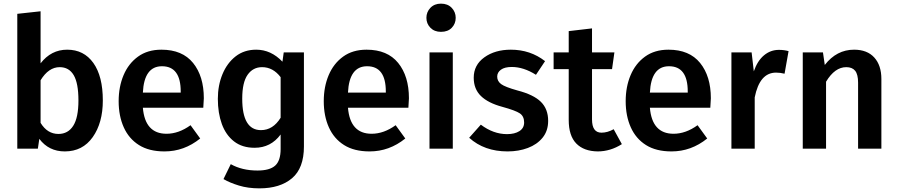

<svg xmlns="http://www.w3.org/2000/svg" viewBox="-20 -817 4932 1055"><path d="M336 15Q248 15 196 -54L188 0H75V-741L203 -755V-469Q261 -544 349 -544Q441 -544 493 -471Q545 -398 545 -265Q545 -142 489.5 -63.5Q434 15 336 15ZM301 -81Q354 -81 382.5 -126Q411 -171 411 -265Q411 -360 385 -404Q359 -448 308 -448Q247 -448 203 -376V-142Q240 -81 301 -81Z M884 15Q799 15 743.5 -20Q688 -55 660 -117.5Q632 -180 632 -261Q632 -340 659 -404Q686 -468 738.5 -506Q791 -544 867 -544Q982 -544 1041 -471Q1100 -398 1100 -277L1097 -225H765Q777 -82 895 -82Q962 -82 1027 -129L1080 -56Q992 15 884 15ZM973 -308V-314Q973 -453 870 -453Q772 -453 765 -308Z M1405 218Q1343 218 1292.5 202.5Q1242 187 1208 167L1248 85Q1310 120 1395 120Q1462 120 1492 93Q1522 66 1522 2V-78Q1468 -5 1379 -5Q1311 -5 1266 -40Q1221 -75 1199 -135.5Q1177 -196 1177 -274Q1177 -348 1202.5 -409.5Q1228 -471 1275 -507.5Q1322 -544 1388 -544Q1469 -544 1532 -478L1539 -529H1650V-12Q1650 107 1584.5 162.5Q1519 218 1405 218ZM1414 -102Q1480 -102 1522 -170V-393Q1480 -448 1420 -448Q1370 -448 1340.5 -406Q1311 -364 1311 -275Q1311 -102 1414 -102Z M2011 15Q1926 15 1870.5 -20Q1815 -55 1787 -117.5Q1759 -180 1759 -261Q1759 -340 1786 -404Q1813 -468 1865.5 -506Q1918 -544 1994 -544Q2109 -544 2168 -471Q2227 -398 2227 -277L2224 -225H1892Q1904 -82 2022 -82Q2089 -82 2154 -129L2207 -56Q2119 15 2011 15ZM2100 -308V-314Q2100 -453 1997 -453Q1899 -453 1892 -308Z M2403 -642Q2367 -642 2345 -664.5Q2323 -687 2323 -719Q2323 -751 2345 -774Q2367 -797 2403 -797Q2440 -797 2462 -774Q2484 -751 2484 -719Q2484 -687 2462.5 -664.5Q2441 -642 2403 -642ZM2468 0H2340V-529H2468Z M2769 15Q2641 15 2558 -60L2622 -132Q2691 -80 2766 -80Q2808 -80 2834 -96.5Q2860 -113 2860 -144Q2860 -178 2836.5 -194Q2813 -210 2740 -230Q2662 -251 2622.5 -289.5Q2583 -328 2583 -390Q2583 -460 2641.5 -502Q2700 -544 2787 -544Q2894 -544 2975 -481L2925 -406Q2857 -449 2792 -449Q2753 -449 2732.5 -434Q2712 -419 2712 -396Q2712 -371 2733.5 -355Q2755 -339 2823 -320Q2912 -297 2952 -257.5Q2992 -218 2992 -153Q2992 -98 2961.5 -60.5Q2931 -23 2880.5 -4Q2830 15 2769 15Z M3264 15Q3188 14 3146.5 -28.5Q3105 -71 3105 -158V-437H3022V-529H3105V-646L3233 -661V-529H3356L3343 -437H3233V-161Q3233 -88 3285 -88Q3318 -88 3352 -107L3397 -25Q3334 15 3264 15Z M3670 15Q3585 15 3529.5 -20Q3474 -55 3446 -117.5Q3418 -180 3418 -261Q3418 -340 3445 -404Q3472 -468 3524.5 -506Q3577 -544 3653 -544Q3768 -544 3827 -471Q3886 -398 3886 -277L3883 -225H3551Q3563 -82 3681 -82Q3748 -82 3813 -129L3866 -56Q3778 15 3670 15ZM3759 -308V-314Q3759 -453 3656 -453Q3558 -453 3551 -308Z M4127 0H3999V-529H4110L4122 -425Q4142 -483 4178 -513Q4214 -543 4260 -543Q4289 -543 4313 -536L4291 -412Q4267 -418 4244 -418Q4154 -418 4127 -282Z M4823 0H4695V-363Q4695 -408 4679 -428Q4663 -448 4630 -448Q4567 -448 4519 -368V0H4391V-529H4502L4512 -460Q4577 -544 4673 -544Q4745 -544 4784 -501Q4823 -458 4823 -383Z"/></svg>

Font: Trujillo Medium
Style: Regular
Weight: 500
Designer: Fira Sans original fonts by bBox Type GmbH, Carrois Corporate GbR, & Edenspiekermann AG / Changes by Cristiano Sobral
Foundry: Fira Sans original fonts by bBox Type GmbH, Carrois Corporate GbR, & Edenspiekermann AG / Changes by Cristiano Sobral
Version: Version 4.301;October 17, 2021;FontCreator 14.0.0.2814 64-bi